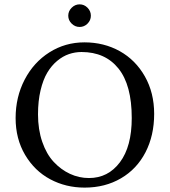

<svg xmlns="http://www.w3.org/2000/svg" viewBox="-20 -853 781 883"><path d="M309.6 -744.4Q293.9 -759.8 293.9 -780.8Q293.9 -801.8 309.6 -817.4Q325.2 -833 346.2 -833Q367.2 -833 382.6 -817.4Q397.9 -801.8 397.9 -780.8Q397.9 -759.8 382.6 -744.4Q367.2 -729 346.2 -729Q325.2 -729 309.6 -744.4ZM355 -613.8Q325.2 -613.8 297.1 -604.2Q269 -594.7 242.9 -573Q216.8 -551.3 197.5 -519Q178.2 -486.8 166.5 -437.5Q154.8 -388.2 154.8 -327.1Q154.8 -257.3 174.3 -200.7Q193.8 -144 227.1 -108.4Q260.3 -72.8 301.8 -53.5Q343.3 -34.2 389.2 -34.2Q477.1 -34.2 531.5 -106.7Q585.9 -179.2 585.9 -310.1Q585.9 -461.9 524.9 -537.8Q463.9 -613.8 355 -613.8ZM689 -329.1Q689 -230 649.2 -152.8Q609.4 -75.7 536.4 -33Q463.4 9.8 369.1 9.8Q282.7 9.8 210.9 -28.6Q139.2 -66.9 95.5 -140.6Q51.8 -214.4 51.8 -310.1Q51.8 -406.7 93.3 -486.6Q134.8 -566.4 207.3 -612.3Q279.8 -658.2 368.2 -658.2Q458 -658.2 530.8 -617.7Q603.5 -577.1 646.2 -501.7Q689 -426.3 689 -329.1Z"/></svg>

Font: Linux Biolinum G
Style: Regular
Weight: 400
Designer: Philipp H. Poll
Foundry: Philipp H. Poll
Version: Version 1.1.0 ; ttfautohint (v1.6)